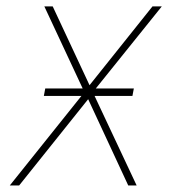

<svg xmlns="http://www.w3.org/2000/svg" viewBox="-20 -565 537 585"><path d="M140.6 -545.5 252.8 -305.4 444.6 -545.5H473L262.8 -284.1L396.3 0H370.7L248.6 -262.8L38.4 0H9.9L237.2 -284.1L115.1 -545.5ZM113.6 -272.7 117.9 -295.5H387.8L383.5 -272.7Z"/></svg>

Font: Inter UI Thin
Style: Italic
Weight: 100
Italic angle: -9.39999°
Designer: Rasmus Andersson
Foundry: rsms
Version: 3.2;8d6f07862